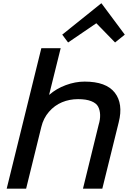

<svg xmlns="http://www.w3.org/2000/svg" viewBox="-20 -1128 786 1148"><path d="M689.9 -397 591.8 0H476.1L569.8 -381.8Q579.6 -413.6 578.6 -441.7Q577.6 -469.7 566.7 -490.5Q555.7 -511.2 525.4 -523.2Q495.1 -535.2 446.8 -535.2Q395.5 -535.2 350.8 -516.6Q306.2 -498 272.9 -459.7Q239.7 -421.4 227.1 -369.1L136.2 0H20L227.1 -839.8H342.8L273.9 -562H275.9Q316.9 -598.1 373.5 -619.1Q430.2 -640.1 485.8 -640.1Q614.7 -640.1 666.3 -574Q717.8 -507.8 689.9 -397ZM586.9 -1107.9 726.1 -920.9 668 -874 556.2 -988.8 554.2 -987.8 387.2 -874 352.1 -920.9 585 -1107.9Z"/></svg>

Font: Sinkin Sans 500 Medium Italic
Style: Regular
Weight: 500
Italic angle: -112°
Designer: Keith Bates
Foundry: K-Type
Version: Sinkin Sans (version 1.0)  by Keith Bates   •   © 2014   www